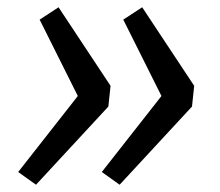

<svg xmlns="http://www.w3.org/2000/svg" viewBox="-20 -551 605 528"><path d="M141 -531 284 -315 278 -258 79 -43 30 -78 194 -287 89 -497ZM371 -531 514 -315 508 -258 309 -43 260 -78 424 -287 319 -497Z"/></svg>

Font: Fira Sans TEST Book
Style: Italic
Weight: 350
Italic angle: -8°
Designer: Carrois Corporate & Edenspiekermann AG
Foundry: Carrois Corporate GbR & Edenspiekermann AG
Version: Version 4.201